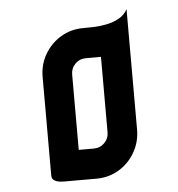

<svg xmlns="http://www.w3.org/2000/svg" viewBox="-45 -642 589 635"><g transform="rotate(-5 250.0 -325.0)"><path d="M250 -50Q209 -50 175.5 -70Q142 -90 122 -124.5Q102 -159 102 -200V-400Q102 -442 122 -476Q142 -510 175.5 -530Q209 -550 250 -550Q291 -550 324.5 -530Q358 -510 378 -476Q398 -442 398 -400V-200Q398 -159 378 -124.5Q358 -90 324.5 -70Q291 -50 250 -50ZM142 -50Q142 -50 132 -50.5Q122 -51 112 -56Q102 -61 102 -73V-281L250 -50ZM200 -150H250Q271 -150 285.5 -164.5Q300 -179 300 -200V-450H250Q229 -450 214.5 -435.5Q200 -421 200 -400ZM398 -400 250 -550Q263 -550 283.5 -550.5Q304 -551 327 -555.5Q350 -560 369 -570.5Q388 -581 398 -600Z"/></g></svg>

Font: Reem Kufi Fun
Style: Regular
Weight: 400
Designer: Khaled Hosny
Version: Version 1.005